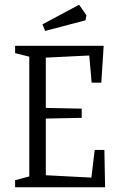

<svg xmlns="http://www.w3.org/2000/svg" viewBox="-20 -793 501 813"><path d="M44 -30 104 -46V-553L44 -568V-599H419L409 -443H368L358 -558L174 -549V-336L326 -333V-294L174 -291V-51L367 -41L381 -158H422L425 0H44ZM160 -690 315 -773 346 -728 342 -707 171 -662Z"/></svg>

Font: Grenze Light
Style: Regular
Weight: 300
Designer: Renata Polastri
Foundry: Omnibus-Type
Version: Version 1.002; ttfautohint (v1.8)